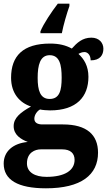

<svg xmlns="http://www.w3.org/2000/svg" viewBox="-27 -786 580 1040"><path d="M192 -616V-606H308C316 -649 335 -714 349 -753V-766H286C253 -723 209 -658 192 -616ZM222 234C413 234 504 161 504 41C504 -56 443 -112 314 -112H203C177 -112 159 -121 159 -143C159 -165 176 -186 190 -193C201 -190 231 -188 244 -188C388 -188 452 -262 452 -370C452 -428 428 -467 398 -494C407 -499 417 -504 431 -504C445 -504 464 -491 464 -459C516 -459 533 -489 533 -522C533 -554 510 -582 468 -582C419 -582 390 -554 362 -523C329 -541 293 -550 244 -550C98 -550 33 -483 33 -365C33 -280 80 -229 141 -209C85 -178 47 -148 47 -103C47 -55 86 -32 123 -17C45 -10 -7 33 -7 100C-7 188 69 234 222 234ZM242 -250C190 -250 177 -298 177 -364C177 -433 190 -487 242 -487C296 -487 307 -435 307 -365C307 -297 296 -250 242 -250ZM225 172C163 172 119 148 119 99C119 40 163 23 194 23H310C355 23 377 45 377 80C377 137 324 172 225 172Z"/></svg>

Font: Noto Serif Devanagari SemiCondensed ExtraBold
Style: Regular
Weight: 800
Width: 4
Designer: Universal Thirst, Indian Type Foundry and the Monotype Design Team
Foundry: Monotype Imaging Inc.
Version: Version 2.004